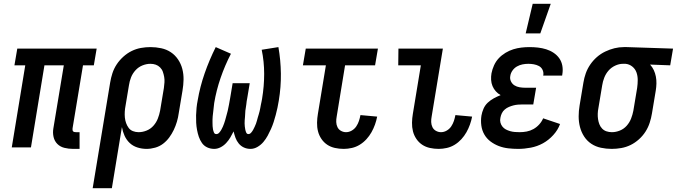

<svg xmlns="http://www.w3.org/2000/svg" viewBox="-20 -776 3564 1011"><path d="M399 8H365Q341 8 319 2.5Q297 -3 282 -18Q267 -33 262 -55Q257 -77 261 -100L316 -432H214L143 0H42L113 -432H56L71 -520H489L474 -432H417L362 -100Q362 -96 362 -92Q362 -88 364.5 -85Q367 -82 371 -81Q375 -80 380 -80H399Z M468 215 560 -341Q564 -366 572 -390.5Q580 -415 594.5 -437Q609 -459 629.5 -477.5Q650 -496 673.5 -507.5Q697 -519 722 -523.5Q747 -528 772 -528Q801 -528 829 -522Q857 -516 879.5 -501Q902 -486 917.5 -463Q933 -440 940 -413Q947 -386 946.5 -357Q946 -328 941 -299L921 -179Q918 -157 911.5 -135Q905 -113 895 -92Q885 -71 871 -52Q857 -33 838.5 -19Q820 -5 797 1.5Q774 8 752 8Q727 8 703.5 0.5Q680 -7 663 -23Q646 -39 636 -61Q626 -83 622 -107L569 215ZM710 -80Q731 -80 752 -88.5Q773 -97 788 -114Q803 -131 811 -151.5Q819 -172 823 -193L843 -313Q845 -328 846 -342.5Q847 -357 844.5 -371Q842 -385 837.5 -398Q833 -411 823 -421Q813 -431 800 -435.5Q787 -440 772 -440Q751 -440 730 -431.5Q709 -423 693.5 -406Q678 -389 670 -368.5Q662 -348 659 -327L641 -219Q638 -204 637 -188Q636 -172 637.5 -157Q639 -142 644 -128Q649 -114 657.5 -102.5Q666 -91 680 -85.5Q694 -80 710 -80Z M1108 8Q1088 8 1071 0Q1054 -8 1043.5 -23Q1033 -38 1027 -55.5Q1021 -73 1017.5 -92Q1014 -111 1013 -130Q1012 -149 1012.5 -169Q1013 -189 1015 -208.5Q1017 -228 1021 -248Q1033 -319 1057.5 -389.5Q1082 -460 1116 -528L1196 -493Q1164 -431 1141.5 -365.5Q1119 -300 1108 -234Q1107 -226 1106 -217Q1105 -208 1104 -199Q1103 -190 1102 -181.5Q1101 -173 1100 -164Q1099 -155 1099 -146.5Q1099 -138 1099 -129Q1099 -120 1099.5 -111.5Q1100 -103 1101.5 -95Q1103 -87 1106.5 -78.5Q1110 -70 1119 -70Q1128 -70 1134.5 -77.5Q1141 -85 1145.5 -93Q1150 -101 1153.5 -109Q1157 -117 1160 -125.5Q1163 -134 1165.5 -142.5Q1168 -151 1170 -159Q1172 -167 1174.5 -175.5Q1177 -184 1179 -192.5Q1181 -201 1182.5 -209.5Q1184 -218 1186 -226.5Q1188 -235 1189 -243.5Q1190 -252 1192 -260L1205 -338H1295L1282 -260Q1280 -252 1279 -243.5Q1278 -235 1277 -226.5Q1276 -218 1274.5 -209.5Q1273 -201 1272 -193Q1271 -185 1271 -176.5Q1271 -168 1270 -159.5Q1269 -151 1268.5 -143Q1268 -135 1268 -126.5Q1268 -118 1269 -110Q1270 -102 1271.5 -94Q1273 -86 1276.5 -78Q1280 -70 1288 -70Q1296 -70 1302.5 -77.5Q1309 -85 1313 -92.5Q1317 -100 1321 -108.5Q1325 -117 1328 -125Q1331 -133 1333 -141Q1335 -149 1337.5 -157.5Q1340 -166 1342.5 -174Q1345 -182 1347 -190.5Q1349 -199 1350.5 -207Q1352 -215 1353.5 -223.5Q1355 -232 1357 -240Q1359 -248 1360 -256Q1371 -322 1371 -387Q1371 -452 1358 -514L1446 -528Q1458 -460 1459 -389Q1460 -318 1448 -246Q1445 -227 1441 -208.5Q1437 -190 1432 -171Q1427 -152 1421 -133.5Q1415 -115 1407 -97Q1399 -79 1389.5 -61.5Q1380 -44 1367 -28.5Q1354 -13 1336 -2.5Q1318 8 1299 8Q1280 8 1264 0.5Q1248 -7 1237 -20.5Q1226 -34 1220 -50.5Q1214 -67 1210 -84Q1202 -68 1193 -52.5Q1184 -37 1171 -23Q1158 -9 1141.5 -0.5Q1125 8 1108 8Z M1790 8Q1766 8 1743.5 3Q1721 -2 1703 -14Q1685 -26 1672.5 -44.5Q1660 -63 1654.5 -84.5Q1649 -106 1649.5 -130Q1650 -154 1654 -177L1696 -432H1575L1590 -520H1970L1955 -432H1797L1753 -163Q1750 -148 1750.5 -133.5Q1751 -119 1757 -106.5Q1763 -94 1775.5 -87Q1788 -80 1802 -80Q1818 -80 1832.5 -88.5Q1847 -97 1856 -110.5Q1865 -124 1870 -139Q1875 -154 1878 -170L1966 -162Q1962 -141 1954.5 -120Q1947 -99 1936 -79.5Q1925 -60 1909.5 -43Q1894 -26 1874.5 -14Q1855 -2 1833 3Q1811 8 1790 8Z M2290 8Q2266 8 2243.5 3Q2221 -2 2203 -14Q2185 -26 2172.5 -44.5Q2160 -63 2154.5 -84.5Q2149 -106 2149.5 -130Q2150 -154 2154 -177L2196 -432H2077L2078 -520H2312L2253 -163Q2250 -148 2250.5 -133.5Q2251 -119 2257 -106.5Q2263 -94 2275.5 -87Q2288 -80 2302 -80Q2318 -80 2332.5 -88.5Q2347 -97 2356 -110.5Q2365 -124 2370 -139Q2375 -154 2378 -170L2466 -162Q2462 -141 2454.5 -120Q2447 -99 2436 -79.5Q2425 -60 2409.5 -43Q2394 -26 2374.5 -14Q2355 -2 2333 3Q2311 8 2290 8Z M2709 8Q2682 8 2656 5Q2630 2 2606.5 -7Q2583 -16 2563 -31Q2543 -46 2530.5 -67.5Q2518 -89 2514.5 -115Q2511 -141 2515 -167Q2518 -185 2526 -203.5Q2534 -222 2548.5 -235.5Q2563 -249 2580.5 -258.5Q2598 -268 2616 -275Q2602 -283 2591 -295Q2580 -307 2573.5 -322.5Q2567 -338 2566 -355.5Q2565 -373 2568 -390Q2572 -411 2581.5 -432Q2591 -453 2606.5 -469.5Q2622 -486 2642 -498Q2662 -510 2683 -516.5Q2704 -523 2725.5 -525.5Q2747 -528 2768 -528Q2791 -528 2813 -525.5Q2835 -523 2856 -516.5Q2877 -510 2895 -498Q2913 -486 2925 -469Q2937 -452 2941 -430Q2945 -408 2941 -385L2940 -378H2840L2841 -381Q2843 -396 2836.5 -409Q2830 -422 2817.5 -428.5Q2805 -435 2790.5 -437.5Q2776 -440 2762 -440Q2747 -440 2731.5 -437Q2716 -434 2702 -426Q2688 -418 2678.5 -404.5Q2669 -391 2667 -376Q2664 -361 2670.5 -347.5Q2677 -334 2689 -326.5Q2701 -319 2716 -316.5Q2731 -314 2746 -314H2803L2788 -226H2731Q2719 -226 2707 -225Q2695 -224 2683.5 -221Q2672 -218 2660 -213Q2648 -208 2638 -199.5Q2628 -191 2622.5 -179.5Q2617 -168 2615 -156Q2612 -143 2615 -131Q2618 -119 2625.5 -109.5Q2633 -100 2643.5 -94.5Q2654 -89 2666 -85.5Q2678 -82 2691 -81Q2704 -80 2717 -80Q2735 -80 2753.5 -83.5Q2772 -87 2789 -96.5Q2806 -106 2819.5 -121Q2833 -136 2840 -153L2929 -123Q2918 -92 2893.5 -65Q2869 -38 2839 -21.5Q2809 -5 2775 1.5Q2741 8 2709 8ZM2748 -600 2785 -756H2880L2825 -600Z M3201 8Q3172 8 3144 2Q3116 -4 3093.5 -19Q3071 -34 3056 -57Q3041 -80 3034 -107Q3027 -134 3027 -163Q3027 -192 3032 -221L3052 -341Q3056 -366 3064.5 -390Q3073 -414 3088 -436Q3103 -458 3123 -475.5Q3143 -493 3167 -504.5Q3191 -516 3215.5 -522Q3240 -528 3265 -528H3281L3524 -520L3509 -432L3403 -436Q3415 -423 3422.5 -407Q3430 -391 3433.5 -373Q3437 -355 3436.5 -336Q3436 -317 3433 -299L3413 -179Q3409 -154 3401 -129.5Q3393 -105 3379 -83Q3365 -61 3344.5 -42.5Q3324 -24 3300.5 -12.5Q3277 -1 3251.5 3.5Q3226 8 3201 8ZM3202 -80Q3223 -80 3244 -88.5Q3265 -97 3280 -114Q3295 -131 3303 -151.5Q3311 -172 3315 -193L3335 -313Q3338 -334 3338 -355Q3338 -376 3331.5 -394.5Q3325 -413 3309.5 -425.5Q3294 -438 3274 -440H3260Q3240 -440 3219.5 -430.5Q3199 -421 3184.5 -404.5Q3170 -388 3162 -367.5Q3154 -347 3151 -327L3131 -207Q3128 -192 3127.5 -177.5Q3127 -163 3129 -149Q3131 -135 3136 -122Q3141 -109 3150.5 -99Q3160 -89 3173.5 -84.5Q3187 -80 3202 -80Z"/></svg>

Font: Iosevka Term Curly Semibold
Style: Italic
Weight: 600
Italic angle: -9°
Designer: Belleve Invis
Foundry: Belleve Invis
Version: Version 32.3.0